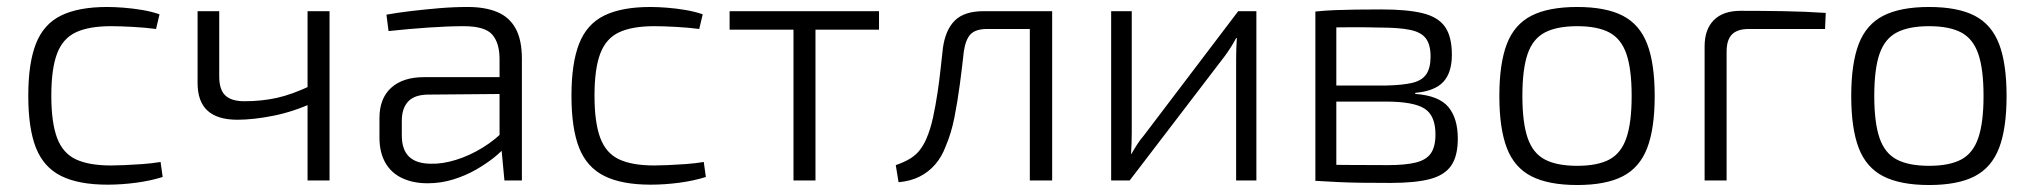

<svg xmlns="http://www.w3.org/2000/svg" viewBox="-20 -517 5829 550"><path d="M287 -497Q308 -497 334 -495Q360 -493 387 -488.5Q414 -484 437 -476L427 -434Q397 -438 360 -440Q323 -442 298 -442Q235 -442 197.5 -424.5Q160 -407 143.5 -363.5Q127 -320 127 -243Q127 -166 143.5 -122Q160 -78 197.5 -60.5Q235 -43 298 -43Q312 -43 336.5 -44Q361 -45 388.5 -47Q416 -49 440 -53L446 -10Q411 1 369.5 6.5Q328 12 288 12Q205 12 155 -13Q105 -38 83 -93.5Q61 -149 61 -243Q61 -336 83 -392Q105 -448 155 -472.5Q205 -497 287 -497Z M608 -485V-298Q608 -260 625.5 -243.5Q643 -227 680 -227Q729 -227 772.5 -236.5Q816 -246 871 -272L877 -223Q821 -197 763.5 -185.5Q706 -174 660 -174Q603 -174 574.5 -200Q546 -226 546 -279V-485ZM924 -485V0H861V-485Z M1320 -497Q1370 -497 1404.5 -482.5Q1439 -468 1457 -435.5Q1475 -403 1475 -348V0H1425L1415 -106L1411 -115V-348Q1411 -394 1390 -418Q1369 -442 1308 -442Q1264 -442 1206 -438Q1148 -434 1093 -428L1087 -475Q1120 -481 1158.5 -485.5Q1197 -490 1238 -493.5Q1279 -497 1320 -497ZM1442 -296 1441 -248 1204 -246Q1166 -245 1148.5 -225.5Q1131 -206 1131 -171V-129Q1131 -88 1152 -68Q1173 -48 1215 -48Q1247 -47 1286 -59Q1325 -71 1362.5 -94Q1400 -117 1429 -148V-99Q1418 -84 1395.5 -66Q1373 -48 1343.5 -31Q1314 -14 1278.5 -3Q1243 8 1205 8Q1163 8 1131.5 -7Q1100 -22 1083.5 -51.5Q1067 -81 1067 -123V-179Q1067 -235 1100.5 -265.5Q1134 -296 1195 -296Z M1843 -497Q1864 -497 1890 -495Q1916 -493 1943 -488.5Q1970 -484 1993 -476L1983 -434Q1953 -438 1916 -440Q1879 -442 1854 -442Q1791 -442 1753.5 -424.5Q1716 -407 1699.5 -363.5Q1683 -320 1683 -243Q1683 -166 1699.5 -122Q1716 -78 1753.5 -60.5Q1791 -43 1854 -43Q1868 -43 1892.5 -44Q1917 -45 1944.5 -47Q1972 -49 1996 -53L2002 -10Q1967 1 1925.5 6.5Q1884 12 1844 12Q1761 12 1711 -13Q1661 -38 1639 -93.5Q1617 -149 1617 -243Q1617 -336 1639 -392Q1661 -448 1711 -472.5Q1761 -497 1843 -497Z M2316 -485V0H2253V-485ZM2498 -485V-432H2070V-485Z M2981 -485V-434H2808Q2775 -434 2760.5 -419Q2746 -404 2741 -370Q2736 -324 2729.5 -275Q2723 -226 2714 -180.5Q2705 -135 2689 -98Q2678 -68 2659 -46Q2640 -24 2614 -11Q2588 2 2554 5L2546 -44Q2572 -53 2588.5 -63.5Q2605 -74 2615.5 -88Q2626 -102 2633 -118Q2645 -145 2652.5 -179.5Q2660 -214 2665.5 -250.5Q2671 -287 2674.5 -320.5Q2678 -354 2681 -379Q2688 -431 2715 -458Q2742 -485 2798 -485ZM2994 -485V0H2930V-485Z M3579 -485V0H3521V-348Q3521 -363 3521.5 -377.5Q3522 -392 3523 -408H3521Q3515 -396 3506 -382Q3497 -368 3489 -357L3216 0H3163V-485H3222V-138Q3222 -123 3221.5 -108Q3221 -93 3220 -76H3221Q3229 -90 3238 -104Q3247 -118 3256 -128L3527 -485Z M3937 -490Q4012 -490 4056 -479Q4100 -468 4119.5 -440Q4139 -412 4139 -360Q4139 -309 4114.5 -282.5Q4090 -256 4034 -251V-248Q4102 -243 4129 -210.5Q4156 -178 4156 -120Q4156 -70 4137 -42.5Q4118 -15 4076 -4Q4034 7 3964 7Q3915 7 3878.5 6.5Q3842 6 3812 4.5Q3782 3 3748 1L3760 -46Q3780 -45 3832.5 -44.5Q3885 -44 3956 -44Q4006 -44 4036 -51.5Q4066 -59 4079 -78Q4092 -97 4092 -132Q4092 -186 4060.5 -206Q4029 -226 3950 -226H3759V-272H3950Q3997 -273 4025 -279.5Q4053 -286 4065.5 -304Q4078 -322 4078 -355Q4078 -389 4064.5 -407Q4051 -425 4019 -431.5Q3987 -438 3935 -438Q3894 -439 3860 -439Q3826 -439 3801 -438.5Q3776 -438 3760 -436L3748 -484Q3778 -487 3804.5 -488Q3831 -489 3862.5 -489.5Q3894 -490 3937 -490ZM3808 -484V1H3748V-484Z M4498 -497Q4580 -497 4628.5 -472Q4677 -447 4698.5 -391Q4720 -335 4720 -242Q4720 -149 4698.5 -93Q4677 -37 4628.5 -12Q4580 13 4498 13Q4416 13 4367 -12Q4318 -37 4296.5 -93Q4275 -149 4275 -242Q4275 -335 4296.5 -391Q4318 -447 4367 -472Q4416 -497 4498 -497ZM4498 -442Q4440 -442 4405.5 -424Q4371 -406 4356 -362.5Q4341 -319 4341 -242Q4341 -166 4356 -122Q4371 -78 4405.5 -60Q4440 -42 4498 -42Q4556 -42 4590 -60Q4624 -78 4639 -122Q4654 -166 4654 -242Q4654 -319 4639 -362.5Q4624 -406 4590 -424Q4556 -442 4498 -442Z M4966 -486Q5027 -486 5088.5 -485Q5150 -484 5210 -480L5208 -434H4990Q4957 -434 4941.5 -418.5Q4926 -403 4926 -369V0H4863V-384Q4863 -433 4889.5 -459.5Q4916 -486 4966 -486Z M5506 -497Q5588 -497 5636.5 -472Q5685 -447 5706.5 -391Q5728 -335 5728 -242Q5728 -149 5706.5 -93Q5685 -37 5636.5 -12Q5588 13 5506 13Q5424 13 5375 -12Q5326 -37 5304.5 -93Q5283 -149 5283 -242Q5283 -335 5304.5 -391Q5326 -447 5375 -472Q5424 -497 5506 -497ZM5506 -442Q5448 -442 5413.5 -424Q5379 -406 5364 -362.5Q5349 -319 5349 -242Q5349 -166 5364 -122Q5379 -78 5413.5 -60Q5448 -42 5506 -42Q5564 -42 5598 -60Q5632 -78 5647 -122Q5662 -166 5662 -242Q5662 -319 5647 -362.5Q5632 -406 5598 -424Q5564 -442 5506 -442Z"/></svg>

Font: Exo 2 Light
Style: Regular
Weight: 300
Designer: Natanael Gama
Foundry: Natanael Gama
Version: Version 2.010